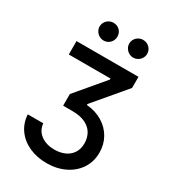

<svg xmlns="http://www.w3.org/2000/svg" viewBox="-219 -1021 1014 1140"><g transform="rotate(30 288.0 -450.5)"><path d="M287.1 -83Q326.2 -83 357.2 -96.9Q388.2 -110.8 406 -138.2Q423.8 -165.5 423.8 -204.1Q423.8 -241.7 407 -271.2Q390.1 -300.8 354.7 -317.9Q319.3 -335 265.6 -335H202.1V-415L365.2 -608.4V-615.2H79.1V-707H503.9V-630.9L322.3 -416V-409.2Q383.8 -404.3 430.9 -375.5Q478 -346.7 503.4 -301Q528.8 -255.4 528.3 -201.2Q528.8 -140.6 497.8 -92.5Q466.8 -44.4 411.4 -17.3Q356 9.8 286.1 9.8Q220.7 9.8 167.2 -14.2Q113.8 -38.1 81.5 -82.5Q49.3 -127 45.9 -185.5H152.3Q156.7 -137.2 194.1 -110.1Q231.4 -83 287.1 -83ZM154.3 -850.6Q154.3 -867.2 162.6 -881.1Q170.9 -895 185.1 -903.1Q199.2 -911.1 215.8 -911.1Q242.2 -911.1 259.3 -893.8Q276.4 -876.5 276.4 -850.6Q276.4 -834.5 268.6 -820.6Q260.7 -806.6 246.8 -798.3Q232.9 -790 215.8 -790Q199.7 -790 185.5 -798.3Q171.4 -806.6 162.8 -820.8Q154.3 -835 154.3 -850.6ZM357.4 -850.6Q357.4 -867.2 365.7 -881.1Q374 -895 388.2 -903.1Q402.3 -911.1 418.9 -911.1Q444.8 -911.1 462.6 -893.6Q480.5 -876 480.5 -850.6Q480.5 -834.5 472.2 -820.6Q463.9 -806.6 449.7 -798.3Q435.5 -790 418.9 -790Q402.8 -790 388.7 -798.3Q374.5 -806.6 366 -820.8Q357.4 -835 357.4 -850.6Z"/></g></svg>

Font: Pretendard GOV Medium
Style: Regular
Weight: 500
Designer: Base glyphs from Inter by Rasmus Andersson; Hangeul glyphs from Noto Sans CJK(Source Han Sans) by Jang Soo-young and Kan
Foundry: Kil Hyung-jin
Version: Version 1.309